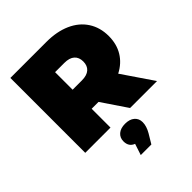

<svg xmlns="http://www.w3.org/2000/svg" viewBox="-262 -850 1269 1269"><g transform="rotate(-45 372.5 -215.0)"><path d="M357 -176H293V0H57V-700H394Q491 -700 563 -668Q635 -636 674 -576Q713 -516 713 -436Q713 -361 679 -305Q645 -249 581 -216L728 0H476ZM379 -518H293V-354H379Q427 -354 451 -375.5Q475 -397 475 -436Q475 -475 451 -496.5Q427 -518 379 -518ZM469 125Q469 162 444 205L405 270H306L332 191Q289 175 289 125Q289 91 313 70.5Q337 50 379 50Q421 50 445 70.5Q469 91 469 125Z"/></g></svg>

Font: Montserrat Alternates Black
Style: Regular
Weight: 900
Designer: Julieta Ulanovsky
Foundry: Julieta Ulanovsky
Version: Version 7.200